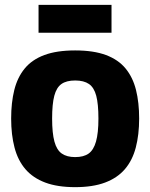

<svg xmlns="http://www.w3.org/2000/svg" viewBox="-20 -762 620 792"><path d="M26 -273Q26 -339 39 -391Q52 -443 82 -479.5Q112 -516 163 -535Q214 -554 290 -554Q366 -554 417 -535Q468 -516 498 -479.5Q528 -443 541 -391Q554 -339 554 -273Q554 -206 540 -153Q526 -100 495 -64Q464 -28 413.5 -9Q363 10 290 10Q217 10 166.5 -9Q116 -28 85 -64Q54 -100 40 -153Q26 -206 26 -273ZM195 -273Q195 -213 204.5 -178Q214 -143 235 -128.5Q256 -114 290 -114Q325 -114 345.5 -128.5Q366 -143 376 -178Q386 -213 386 -273Q386 -333 377 -367Q368 -401 347 -415.5Q326 -430 290 -430Q254 -430 233.5 -415.5Q213 -401 204 -367Q195 -333 195 -273ZM139 -627V-742H440V-627Z"/></svg>

Font: Georama ExtraCondensed Thin
Style: Bold
Weight: 700
Version: Version 1.001